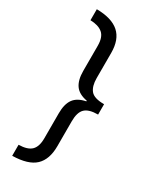

<svg xmlns="http://www.w3.org/2000/svg" viewBox="-223 -776 807 996"><g transform="rotate(30 181.0 -278.0)"><path d="M41 95Q94 94 117 71.5Q140 49 140 -1V-151Q140 -206 161.5 -236Q183 -266 233 -276V-280Q183 -289 161.5 -319.5Q140 -350 140 -405V-555Q140 -607 114.5 -628.5Q89 -650 41 -651V-717Q131 -716 175 -677Q219 -638 219 -558V-407Q219 -359 239.5 -334Q260 -309 320 -309V-247Q265 -247 242 -224.5Q219 -202 219 -149V1Q219 80 177.5 119.5Q136 159 41 161Z"/></g></svg>

Font: Noto Sans ExtraCondensed
Style: Regular
Weight: 400
Width: 2
Designer: Monotype Design Team
Foundry: Monotype Imaging Inc.
Version: Version 2.013; ttfautohint (v1.8.4.7-5d5b)